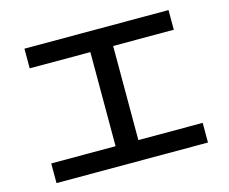

<svg xmlns="http://www.w3.org/2000/svg" viewBox="-101 -865 1203 1009"><g transform="rotate(-15 500.0 -360.0)"><path d="M88 -104H438V-616H108V-723H892V-616H562V-104H912V3H88Z"/></g></svg>

Font: Enso SemiBold
Style: Regular
Weight: 600
Designer: Coji Morishita
Foundry: UNDERFOREST DESIGN
Version: Version 1.000